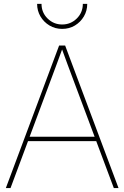

<svg xmlns="http://www.w3.org/2000/svg" viewBox="-20 -960 635 980"><path d="M9.8 0 281.7 -727.5H312.5L585 0H561L471.2 -239.7H123L33.7 0ZM131.3 -262.2H462.9L350.1 -563.5Q336.4 -599.6 323.2 -635.5Q310.1 -671.4 296.9 -707.5Q283.7 -671.4 270.5 -635.5Q257.3 -599.6 243.7 -563.5ZM297.4 -812.5Q261.7 -812.5 232.7 -829.8Q203.6 -847.2 186.5 -876.2Q169.4 -905.3 169.4 -940.4H191.9Q191.9 -896 222.9 -865.5Q253.9 -835 297.4 -835Q340.8 -835 371.8 -865.5Q402.8 -896 402.8 -940.4H425.3Q425.3 -905.3 408.2 -876.2Q391.1 -847.2 362.3 -829.8Q333.5 -812.5 297.4 -812.5Z"/></svg>

Font: Inter Display Thin
Style: Regular
Weight: 100
Designer: Rasmus Andersson
Foundry: rsms
Version: Version 4.000;git-a52131595